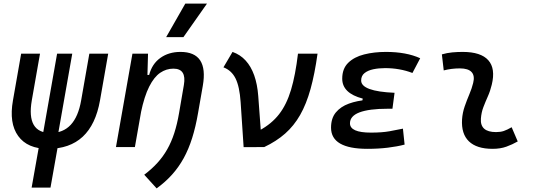

<svg xmlns="http://www.w3.org/2000/svg" viewBox="-20 -815 2970 1064"><path d="M245.6 9.8Q132.3 9.8 80.8 -61.3Q29.3 -132.3 51.8 -258.8L97.2 -517.6H201.7L156.2 -258.8Q125 -78.1 261.2 -78.1Q398.4 -78.1 429.7 -258.8L475.1 -517.6H579.6L534.2 -258.8Q486.8 9.8 245.6 9.8ZM155.3 224.6 201.7 -36.6H306.2L259.8 224.6ZM217.3 -68.8 296.4 -517.6H380.4L301.3 -68.8Z M622.6 0 713.9 -517.6H800.3L796.9 -394L727.5 0ZM980 -527.3Q1058.6 -527.3 1089.4 -480.2Q1120.1 -433.1 1104 -340.3L1077.6 -189Q1064.5 -112.3 1044.9 -50.3Q1025.4 11.7 997.8 61.8Q970.2 111.8 933.3 152.8Q896.5 193.8 848.1 229L779.3 153.3Q820.3 122.6 851.8 88.1Q883.3 53.7 906.5 12.9Q929.7 -27.8 945.8 -77.6Q961.9 -127.4 972.2 -188L999 -344.2Q1006.8 -389.2 992.4 -411.9Q978 -434.6 940.9 -434.6Q901.4 -434.6 867.7 -411.6Q834 -388.7 806.9 -335.2Q779.8 -281.7 760.7 -190.4L785.2 -399.9H806.6Q822.3 -460.9 868.7 -494.1Q915 -527.3 980 -527.3ZM900.9 -609.4 1006.8 -794.9H1127L996.6 -609.4Z M1330.1 0.5 1313.5 -249Q1307.6 -335.4 1285.4 -380.1Q1263.2 -424.8 1218.3 -441.9L1268.6 -527.3Q1311.5 -512.2 1341.3 -479.5Q1371.1 -446.8 1388.7 -397.5Q1406.2 -348.1 1411.1 -283.2L1429.2 -38.6ZM1444.3 0 1330.1 0.5 1418 -92.3Q1484.9 -128.4 1526.6 -182.1Q1568.4 -235.8 1592.8 -317.4Q1617.2 -398.9 1631.3 -517.6H1739.7Q1724.1 -405.3 1700.9 -321.8Q1677.7 -238.3 1643.3 -178Q1608.9 -117.7 1560.1 -74.7Q1511.2 -31.7 1444.3 0Z M2016.1 9.8Q1814.5 9.8 1814.5 -107.4Q1814.5 -159.7 1841.1 -191.9Q1867.7 -224.1 1913.3 -240.7Q1959 -257.3 2016.1 -261.7L2166.5 -300.8L2154.8 -212.4H2129.4Q2076.7 -212.4 2037.4 -207.3Q1998 -202.1 1971.9 -192.1Q1945.8 -182.1 1932.6 -167Q1919.4 -151.9 1919.4 -131.8Q1919.4 -80.1 2035.6 -80.1Q2096.7 -80.1 2138.4 -87.6Q2180.2 -95.2 2212.9 -102.1L2222.2 -13.7Q2181.2 -2.9 2129.2 3.4Q2077.1 9.8 2016.1 9.8ZM1980 -212.4 1990.2 -268.6Q1876.5 -298.3 1876.5 -378.9Q1876.5 -434.6 1909.7 -467Q1942.9 -499.5 1998 -513.4Q2053.2 -527.3 2118.7 -527.3Q2231.9 -527.3 2308.6 -492.2L2265.6 -410.6Q2195.3 -437.5 2113.8 -437.5Q2079.1 -437.5 2048.8 -431.2Q2018.6 -424.8 2000 -409.9Q1981.4 -395 1981.4 -368.7Q1981.4 -338.9 2027.8 -321.8Q2074.2 -304.7 2166.5 -300.8L2154.8 -212.4Z M2815.4 -109.9 2849.1 -31.2Q2819.3 -14.2 2786.1 -2.2Q2752.9 9.8 2710 9.8Q2621.6 9.8 2578.6 -31.7Q2535.6 -73.2 2540.5 -153.3Q2543 -189.9 2554.9 -224.6Q2566.9 -259.3 2580.8 -292Q2594.7 -324.7 2602.1 -355Q2612.3 -395 2593.5 -415.5Q2574.7 -436 2528.3 -436Q2481.9 -436 2439 -424.8L2428.7 -513.7Q2457.5 -522 2486.3 -524.7Q2515.1 -527.3 2543.9 -527.3Q2645 -527.3 2686 -481.2Q2727.1 -435.1 2705.1 -345.2Q2696.8 -310.5 2683.3 -280.5Q2669.9 -250.5 2658.7 -221.2Q2647.5 -191.9 2645 -157.7Q2639.6 -83 2729 -83Q2753.4 -83 2771.7 -89.1Q2790 -95.2 2815.4 -109.9Z"/></svg>

Font: Cascadia Code
Style: Italic
Weight: 400
Italic angle: -10°
Designer: Aaron Bell
Foundry: Saja Typeworks
Version: Version 2407.024